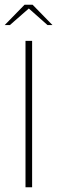

<svg xmlns="http://www.w3.org/2000/svg" viewBox="-41 -793 242 813"><path d="M67 -620H95V0H67ZM-21 -687 63 -773H97L181 -687H160L81 -757L1 -687Z"/></svg>

Font: Smooch Sans Thin ExtraLight
Style: Regular
Weight: 250
Version: Version 1.010